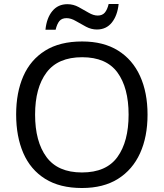

<svg xmlns="http://www.w3.org/2000/svg" viewBox="-20 -933 821 963"><path d="M720 -358Q720 -247 682.5 -164.5Q645 -82 572 -36Q499 10 391 10Q280 10 206.5 -36Q133 -82 97 -165Q61 -248 61 -359Q61 -469 97 -551Q133 -633 206.5 -679Q280 -725 392 -725Q499 -725 572 -679.5Q645 -634 682.5 -551.5Q720 -469 720 -358ZM156 -358Q156 -223 213 -145.5Q270 -68 391 -68Q513 -68 569 -145.5Q625 -223 625 -358Q625 -493 569 -569.5Q513 -646 392 -646Q271 -646 213.5 -569.5Q156 -493 156 -358ZM208 -784Q214 -843 242.5 -877.5Q271 -912 318 -912Q348 -912 374.5 -897.5Q401 -883 425 -869Q449 -855 470 -855Q493 -855 505.5 -869.5Q518 -884 525 -913H575Q569 -855 541 -820Q513 -785 466 -785Q438 -785 411.5 -799Q385 -813 360.5 -827.5Q336 -842 314 -842Q290 -842 278 -827.5Q266 -813 259 -784Z"/></svg>

Font: Noto Sans Old Italic
Style: Regular
Weight: 400
Designer: Monotype Design Team
Foundry: Monotype Imaging Inc.
Version: Version 2.003; ttfautohint (v1.8.4.7-5d5b)